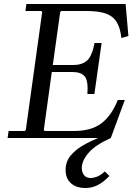

<svg xmlns="http://www.w3.org/2000/svg" viewBox="-20 -690 690 960"><path d="M569 -190H604L534 0H18L23 -35H104L109 -40L191 -630L186 -635H107L112 -670H608L622 -510L587 -500Q581 -553 562 -582Q543 -611 507 -623Q471 -635 413 -635H286L281 -630L244 -365H347Q390 -365 415 -387Q440 -409 453 -475H488L452 -220H417Q422 -286 403.5 -308Q385 -330 342 -330H239L199 -40L204 -35H349Q436 -35 486.5 -73Q537 -111 569 -190ZM522 -20 534 0Q458 34 423.5 73.5Q389 113 389 150Q389 171 400 185.5Q411 200 434 200Q448 200 466 193Q484 186 504 167L527 190Q497 221 468.5 235.5Q440 250 407 250Q361 250 334.5 226Q308 202 308 160Q308 117 335 85.5Q362 54 410 28.5Q458 3 522 -20Z"/></svg>

Font: Brygada 1918
Style: Italic
Weight: 400
Italic angle: -8°
Designer: Mateusz Machalski | Borys Kosmynka | Przemek Hoffer
Foundry: NIEPODLEGLA 2018
Version: Version 3.006